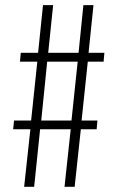

<svg xmlns="http://www.w3.org/2000/svg" viewBox="-20 -721 454 741"><path d="M30.8 -222.2 34.2 -255.9H100.1L124 -482.9H57.1L60.1 -517.1H127L146 -701.2H185.1L166 -517.1H283.2L301.8 -701.2H340.8L321.8 -517.1H382.8L379.9 -482.9H318.8L294.9 -255.9H356L353 -222.2H292L268.1 0H229L252.9 -222.2H134.8L111.8 0H73.2L97.2 -222.2ZM139.2 -255.9H255.9L279.8 -482.9H162.1Z"/></svg>

Font: Bebas Neue Book
Style: Regular
Weight: 400
Designer: Ryoichi Tsunekawa
Foundry: Ryoichi Tsunekawa
Version: Version 001.003